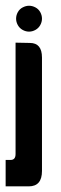

<svg xmlns="http://www.w3.org/2000/svg" viewBox="-20 -538 218 681"><path d="M83 -517.6Q94.7 -517.6 105.7 -511.7Q116.7 -505.9 122.8 -494.9Q128.9 -483.9 128.9 -471.7Q128.9 -460 122.8 -449Q116.7 -438 105.7 -431.9Q94.7 -425.8 83 -425.8Q71.3 -425.8 60.3 -431.9Q49.3 -438 43.2 -449Q37.1 -460 37.1 -471.7Q37.1 -483.9 43.2 -494.9Q49.3 -505.9 60.5 -511.7Q71.8 -517.6 83 -517.6ZM0 29.3H17.6Q35.2 29.3 35.2 8.3V-386.7L85.9 -385.7Q128.9 -385.7 128.9 -334V68.4Q128.9 123 82 123H0Z"/></svg>

Font: Aswaq
Style: Regular
Weight: 400
Designer: Husham Jawad
Version: Version 1.000;November 3, 2021;FontCreator 14.0.0.2814 32-bi